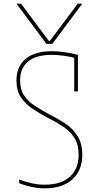

<svg xmlns="http://www.w3.org/2000/svg" viewBox="-20 -1020 540 1050"><path d="M70 -1000H95L248 -795H252L405 -1000H430L266 -780H234ZM225 10Q191 10 156 3Q121 -4 85 -18V-38Q121 -25 155 -17.5Q189 -10 225 -10Q313 -10 361.5 -53Q410 -96 410 -173Q410 -231 385.5 -268Q361 -305 322 -330Q283 -355 239 -377Q198 -399 159 -424.5Q120 -450 95 -487Q70 -524 70 -580Q70 -657 120.5 -698.5Q171 -740 263 -740Q295 -740 332 -735Q369 -730 406 -720V-520H386V-713L401 -701Q364 -710 329 -715Q294 -720 263 -720Q178 -720 134 -684Q90 -648 90 -580Q90 -530 112.5 -497Q135 -464 171.5 -440.5Q208 -417 249 -395Q293 -373 334.5 -346Q376 -319 403 -278Q430 -237 430 -173Q430 -88 375.5 -39Q321 10 225 10Z"/></svg>

Font: M PLUS Code Latin Thin
Style: Regular
Weight: 250
Designer: Coji Morishita
Foundry: UNDERFOREST DESIGN
Version: Version 1.002; ttfautohint (v1.8.3)